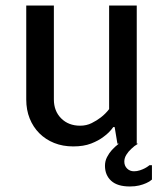

<svg xmlns="http://www.w3.org/2000/svg" viewBox="-20 -520 585 695"><path d="M75 0ZM270 -65Q293 -65 312 -74.5Q331 -84 345 -95Q362 -108 375 -125V-500H475V0H405L395 -60H390Q376 -40 355 -25Q337 -11 310 -0.5Q283 10 245 10Q207 10 176 -2.5Q145 -15 122.5 -37.5Q100 -60 87.5 -91Q75 -122 75 -160V-500H175V-160Q175 -118 201.5 -91.5Q228 -65 270 -65ZM465 100Q476 100 486.5 96.5Q497 93 504.5 89Q512 85 516.5 81.5Q521 78 521 78H530V130Q521 138 509 143Q498 148 483.5 151.5Q469 155 450 155Q405 155 382.5 134.5Q360 114 360 80Q360 63 367.5 48.5Q375 34 385 23Q396 11 410 0H480Q466 8 455 19Q445 28 437.5 40Q430 52 430 65Q430 80 440 90Q450 100 465 100Z"/></svg>

Font: Scada
Style: Regular
Weight: 400
Designer: Jovanny Lemonad
Foundry: Jovanny Lemonad
Version: Version 3.005; ttfautohint (v0.91) -l 8 -r 50 -G 200 -x 0 -w